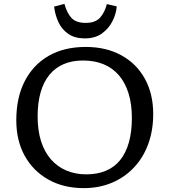

<svg xmlns="http://www.w3.org/2000/svg" viewBox="-20 -956 874 990"><path d="M412 14Q308 14 229.5 -30Q151 -74 107.5 -152.5Q64 -231 64 -336Q64 -452 107 -536.5Q150 -621 230 -667.5Q310 -714 422 -714Q527 -714 605.5 -671Q684 -628 727 -550Q770 -472 770 -368Q770 -283 744 -212.5Q718 -142 670 -91.5Q622 -41 556.5 -13.5Q491 14 412 14ZM425 -57Q482 -57 526 -75.5Q570 -94 599.5 -130.5Q629 -167 644.5 -221.5Q660 -276 660 -348Q660 -420 642.5 -475.5Q625 -531 592.5 -568.5Q560 -606 513.5 -625Q467 -644 408 -644Q352 -644 308.5 -625.5Q265 -607 235 -570.5Q205 -534 189.5 -480Q174 -426 174 -356Q174 -284 191.5 -228.5Q209 -173 242 -135Q275 -97 321.5 -77Q368 -57 425 -57ZM417 -758Q366 -758 332.5 -781Q299 -804 281.5 -841.5Q264 -879 259 -922L312 -936Q326 -887 349.5 -862.5Q373 -838 422 -838Q472 -838 496 -865Q520 -892 531 -935L582 -923Q579 -884 559.5 -846Q540 -808 505 -783Q470 -758 417 -758Z"/></svg>

Font: Literata Variable Black
Style: Regular
Weight: 900
Designer: Latin by Veronika Burian and Jose Scaglione. Greek by Irene Vlachou. Cyrillic by Vera Evstafieva.
Foundry: TypeTogether
Version: Version 3.021